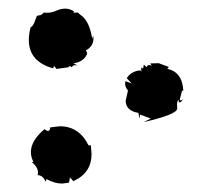

<svg xmlns="http://www.w3.org/2000/svg" viewBox="-20 -452 484 449"><path d="M112 -290.8 106.3 -298.2 104.5 -292.1Q47.4 -307.9 47.4 -358.5Q47.4 -371.6 51.3 -387.5Q56.6 -391.4 59 -396.5Q61.4 -401.5 62.7 -405.7Q64.1 -409.9 65.4 -412.9Q66.7 -416 70.7 -416Q77.3 -416 82.1 -422.6L90.4 -422.2Q101 -422.2 111.7 -427Q122.5 -431.8 132.6 -431.8Q143.2 -431.8 153.3 -425.3L151.1 -422.6H162.9Q164.3 -420 168.2 -417.3Q188.9 -403.7 195.5 -362L198.1 -368.6L198.5 -362Q198.5 -343.5 181 -334.3L184 -326.8Q176.6 -307.5 152 -304L160.7 -299.1L155.9 -299.6Q149.3 -299.6 148.4 -294.7L143.2 -297.8L140.1 -294.7ZM125.6 -22.7Q107.6 -22.7 88.7 -33.3L86.9 -26.7Q80.8 -42 68 -42.5L68.9 -48.2Q68.9 -61.4 54.4 -72.8H58.4Q52.2 -85.1 52.2 -96.1Q52.2 -123.3 84.3 -150.1Q88.7 -145.8 92.2 -145.8Q97 -145.8 97.5 -154.1L119.9 -156.7Q165.1 -156.7 187.1 -111.9L192.4 -112.4L194.1 -92.1Q194.1 -47.3 151.5 -28.4L143.6 -37.2L141.4 -24.9ZM303.7 -188Q273.9 -192.9 273.9 -216.8L279.3 -240.2Q272.5 -248.5 272.5 -256.3L273.4 -262.2L288.1 -256.8L276.4 -269Q286.1 -285.2 308.1 -287.6L310.5 -284.7L310.1 -294.4L314.5 -291.5L316.4 -300.8L322.3 -295.4Q324.2 -295.4 324.7 -298.8L330.6 -300.3L335 -297.4L331.5 -303.7L351.1 -304.2L375 -295.4L371.1 -291Q406.7 -283.7 408.7 -239.3L405.8 -240.2L400.4 -219.2L401.9 -216.8L408.2 -219.7Q402.8 -212.4 400.4 -212.4Q397.9 -212.4 397 -219.2Q394 -213.9 394 -206.5L394.5 -198.2Q394.5 -184.6 316.4 -166.5L332.5 -174.8L307.6 -184.1L306.2 -174.3Z"/></svg>

Font: Truetypewriter PolyglOTT
Style: Regular
Weight: 400
Designer: Sergey Beatoff a.k.a. Sam_T
Version: Version 3.76